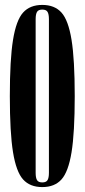

<svg xmlns="http://www.w3.org/2000/svg" viewBox="-20 -751 344 781"><path d="M284 -360Q284 -509 271 -589Q258 -669 230 -700Q202 -731 152 -731Q102 -731 74 -700Q46 -669 33 -589Q20 -509 20 -360Q20 -211 33 -131.5Q46 -52 74 -21Q102 10 152 10Q202 10 230 -21Q258 -52 271 -131.5Q284 -211 284 -360ZM179 -673V-48Q179 -28 173.5 -18.5Q168 -9 152 -9Q136 -9 130.5 -18.5Q125 -28 125 -48V-673Q125 -693 130.5 -702.5Q136 -712 152 -712Q168 -712 173.5 -702.5Q179 -693 179 -673Z"/></svg>

Font: FFF_Magyar-Nemzet Bold
Style: Regular
Weight: 700
Width: 2
Designer: bBox Type GmbH
Foundry: bBox Type GmbH
Version: Version 0.004